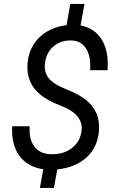

<svg xmlns="http://www.w3.org/2000/svg" viewBox="-20 -846 590 968"><path d="M391.1 -186.5Q396 -228.5 370.1 -259.8Q344.2 -291 282.5 -314.7Q220.7 -338.4 184.1 -368.2Q111.8 -427.2 118.7 -522.9Q124 -603 176.5 -655.5Q229 -708 315.4 -719.2L334.5 -826.2H405.8L386.2 -717.8Q458.5 -703.6 493.9 -644.8Q529.3 -585.9 522 -492.2H434.6Q438.5 -564 413.3 -602.3Q388.2 -640.6 339.4 -642.1Q284.2 -643.1 248.3 -611.1Q212.4 -579.1 206.5 -524.9Q202.1 -482.9 224.9 -452.6Q247.6 -422.4 314.5 -395.8Q381.3 -369.1 416 -340.1Q450.7 -311 466.6 -273.4Q482.4 -235.8 479 -187.5Q472.7 -104 416.7 -52.7Q360.8 -1.5 268.6 8.3L252 101.6H181.2L198.2 7.3Q118.2 -4.4 77.1 -61.5Q36.1 -118.7 41.5 -209.5H129.9Q124.5 -145.5 153.1 -107.4Q181.6 -69.3 239.3 -68.4Q301.3 -67.4 343 -99.9Q384.8 -132.3 391.1 -186.5Z"/></svg>

Font: TypoPRO Roboto
Style: Italic
Weight: 400
Italic angle: -12°
Designer: Google
Version: Version 2.136; 2016